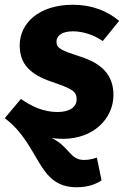

<svg xmlns="http://www.w3.org/2000/svg" viewBox="-29 -568 531 809"><path d="M449 -168C449 -251 401 -300 311 -329C230 -355 209 -364 209 -392C209 -418 232 -436 279 -436C321 -436 366 -421 404 -395L473 -480C425 -521 358 -548 279 -548C132 -548 54 -468 54 -377C54 -298 98 -254 190 -223C274 -194 294 -184 294 -149C294 -120 268 -96 214 -96C152 -96 105 -120 59 -151L-9 -70C142 43 126 221 294 221C342 221 375 208 399 192L379 96C364 101 347 106 325 106C265 106 264 50 188 13C204 16 220 17 236 17C366 17 449 -69 449 -168Z"/></svg>

Font: Fira Sans
Style: Bold Italic
Weight: 700
Italic angle: -8°
Designer: bBox Type GmbH & Carrois Corporate GbR & Edenspiekermann AG
Foundry: bBox Type GmbH & Carrois Corporate GbR & Edenspiekermann AG
Version: Version 4.301;PS 004.301;hotconv 1.0.88;makeotf.lib2.5.64775